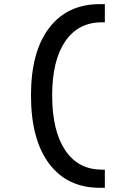

<svg xmlns="http://www.w3.org/2000/svg" viewBox="-20 -811 626 929"><path d="M463.9 97.7Q305.2 97.7 217.5 -19.3Q129.9 -136.2 129.9 -349.6Q129.9 -560.1 217.5 -675.5Q305.2 -791 463.9 -791H487.3V-703.1H473.6Q357.9 -703.1 295.2 -610.4Q232.4 -517.6 232.4 -349.6Q232.4 -178.7 295.2 -84.5Q357.9 9.8 473.6 9.8H487.3V97.7Z"/></svg>

Font: Cascadia Mono PL
Style: Regular
Weight: 400
Monospace: yes
Designer: Aaron Bell
Foundry: Saja Typeworks
Version: Version 2404.023; ttfautohint (v1.8.4)